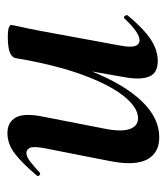

<svg xmlns="http://www.w3.org/2000/svg" viewBox="14 -449 448 516"><g transform="rotate(-90 238.0 -191.0)"><path d="M127 13Q85 13 67.5 -19.5Q50 -52 63 -119L98 -297Q103 -326 98.5 -335Q94 -344 85 -344Q75 -344 62 -334Q49 -324 33 -309Q29 -305 25 -309Q21 -313 25 -317Q57 -355 83 -375Q109 -395 138 -395Q168 -395 180.5 -372Q193 -349 182 -297L151 -138Q141 -90 149 -67Q157 -44 178 -44Q207 -44 237.5 -82Q268 -120 295 -193.5Q322 -267 340 -374L358 -373Q339 -255 304 -168Q269 -81 224 -34Q179 13 127 13ZM332 9Q300 9 290.5 -13.5Q281 -36 288 -77L340 -374Q345 -394 396 -394Q416 -394 422.5 -391Q429 -388 429 -386Q429 -382 424 -360Q419 -338 414 -312L373 -89Q364 -40 388 -40Q398 -40 412.5 -50Q427 -60 446 -80Q449 -84 453 -79.5Q457 -75 454 -71Q418 -28 389.5 -9.5Q361 9 332 9Z"/></g></svg>

Font: Cormorant
Style: Bold Italic
Weight: 700
Italic angle: -10°
Designer: Christian Thalmann (Catharsis Fonts)
Foundry: Catharsis Fonts
Version: Version 4.000